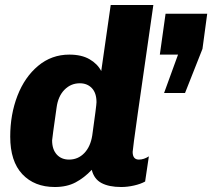

<svg xmlns="http://www.w3.org/2000/svg" viewBox="-20 -740 851 770"><path d="M386 -455 424 -720H595Q512 -148 512 -131Q512 -100 537 -100Q557 -100 577 -113L562 -12Q544 -2 517.5 4Q491 10 466 10Q417 10 387 -6Q357 -22 348 -59Q318 -27 283 -8.5Q248 10 200 10Q118 10 69.5 -41.5Q21 -93 21 -192Q21 -281 50 -356Q79 -431 133 -476Q187 -521 258 -521Q307 -521 339 -502.5Q371 -484 386 -455ZM694 -521H621L644 -685H811L792 -544L722 -367H638ZM207 -309Q189 -183 189 -177Q189 -141 207.5 -120.5Q226 -100 257 -100Q293 -100 318 -126Q343 -152 350 -197Q367 -318 367 -330Q367 -367 348.5 -386.5Q330 -406 300 -406Q264 -406 238.5 -380Q213 -354 207 -309Z"/></svg>

Font: Chivo ExtraBold Italic
Style: Regular
Weight: 800
Italic angle: -8.05°
Designer: Hector Gatti
Foundry: Omnibus-Type
Version: Version 1.007